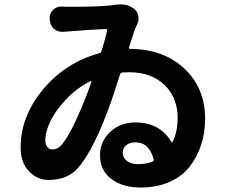

<svg xmlns="http://www.w3.org/2000/svg" viewBox="-20 -797 1040 867"><path d="M602.5 -55.7Q639.6 -55.7 668.9 -67.4Q675.8 -70.3 673.8 -77.1Q654.3 -154.3 590.8 -154.3Q566.4 -154.3 550.3 -141.6Q534.2 -128.9 534.2 -107.4Q534.2 -85 553.2 -70.3Q572.3 -55.7 602.5 -55.7ZM389.6 -418 392.6 -426.8Q393.6 -428.7 392.1 -430.2Q390.6 -431.6 388.7 -430.7Q326.2 -399.4 277.8 -347.7Q229.5 -295.9 207 -248.5Q184.6 -201.2 184.6 -165Q184.6 -144.5 193.8 -133.3Q203.1 -122.1 215.8 -122.1Q243.2 -122.1 262.7 -148.4Q293 -186.5 329.1 -267.1Q365.2 -347.7 389.6 -418ZM562.5 -583Q561.5 -580.1 563 -578.1Q564.5 -576.2 567.4 -576.2Q718.8 -575.2 812.5 -487.3Q906.2 -399.4 906.2 -260.7Q906.2 -197.3 888.2 -142.6Q870.1 -87.9 835.9 -43.9Q801.8 0 744.6 24.9Q687.5 49.8 615.2 49.8Q534.2 49.8 482.9 11.2Q431.6 -27.3 431.6 -96.7Q431.6 -158.2 477.5 -201.2Q523.4 -244.1 590.8 -244.1Q702.1 -244.1 753.9 -156.2Q754.9 -154.3 756.8 -154.3Q758.8 -154.3 759.8 -156.2Q782.2 -204.1 782.2 -263.7Q782.2 -356.4 722.7 -413.6Q663.1 -470.7 563.5 -470.7Q550.8 -470.7 532.2 -469.7Q525.4 -468.8 522.5 -461.9L482.4 -339.8Q405.3 -122.1 332 -38.1Q284.2 15.6 199.2 15.6Q148.4 15.6 110.8 -23.4Q73.2 -62.5 73.2 -130.9Q73.2 -271.5 174.3 -393.1Q275.4 -514.6 428.7 -556.6Q436.5 -558.6 438.5 -566.4Q453.1 -613.3 463.9 -659.2Q464.8 -661.1 462.9 -663.6Q460.9 -666 459 -666Q398.4 -664.1 265.6 -653.3Q262.7 -653.3 260.7 -653.3Q240.2 -653.3 223.6 -667Q206.1 -682.6 205.1 -706.1L204.1 -713.9Q203.1 -736.3 219.7 -752Q235.4 -767.6 256.8 -767.6Q257.8 -767.6 258.8 -767.6Q265.6 -766.6 272.5 -766.6Q302.7 -766.6 331.1 -766.6Q410.2 -766.6 480.5 -772.5Q490.2 -773.4 501 -775.4Q512.7 -777.3 524.4 -777.3Q558.6 -777.3 585 -757.8Q600.6 -745.1 604.5 -725.6Q605.5 -719.7 605.5 -712.9Q605.5 -700.2 599.6 -687.5Q590.8 -669.9 585 -653.3Q582 -642.6 573.7 -617.2Q565.4 -591.8 562.5 -583Z"/></svg>

Font: Gen Jyuu Gothic Bold
Style: Bold
Weight: 700
Designer: [Source Han Sans]
Ryoko NISHIZUKA  (kana & ideographs); Paul D. Hunt (Latin, Greek & Cyrillic); Wenlong ZHANG  (bopomofo
Version: Version 1.002.20150607